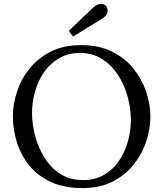

<svg xmlns="http://www.w3.org/2000/svg" viewBox="-20 -947 834 983"><path d="M402 16Q307 16 239 -16Q171 -48 128.5 -101.5Q86 -155 66 -220Q46 -285 46 -350Q46 -413 67 -477.5Q88 -542 131.5 -596Q175 -650 240.5 -683Q306 -716 394 -716Q486 -716 553 -683Q620 -650 663.5 -595.5Q707 -541 728.5 -477Q750 -413 750 -350Q750 -288 729 -223.5Q708 -159 664.5 -104.5Q621 -50 556 -17Q491 16 402 16ZM404 -25Q466 -25 512 -51.5Q558 -78 588.5 -122.5Q619 -167 634.5 -221.5Q650 -276 650 -331Q650 -393 633 -454Q616 -515 583 -565Q550 -615 501.5 -645.5Q453 -676 391 -676Q329 -676 282.5 -649Q236 -622 205.5 -577.5Q175 -533 159.5 -478.5Q144 -424 144 -368Q144 -313 159.5 -253Q175 -193 207 -141Q239 -89 288 -57Q337 -25 404 -25ZM354 -760 332 -789 458 -909Q478 -926 492.5 -927Q507 -928 515.5 -922.5Q524 -917 525 -914Q528 -910 530.5 -899.5Q533 -889 527.5 -876Q522 -863 499 -849Z"/></svg>

Font: Lora
Style: Regular
Weight: 400
Designer: Olga Karpushina, Alexei Vanyashin (Cyrillic)
Foundry: Cyreal
Version: Version 3.005; ttfautohint (v1.8.4.7-5d5b)